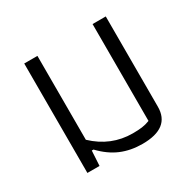

<svg xmlns="http://www.w3.org/2000/svg" viewBox="-122 -642 789 781"><g transform="rotate(-30 272.5 -252.0)"><path d="M151 -70H143L139 0H82V-514H144V-120Q221 -47 323 -47Q349 -47 367 -49.5Q385 -52 403 -59V-514H465V-90Q465 10 336 10Q281 10 236 -9Q191 -28 151 -70Z"/></g></svg>

Font: Athiti
Style: Regular
Weight: 400
Designer: CadsonDemak Team
Foundry: CadsonDemak
Version: Version 1.033